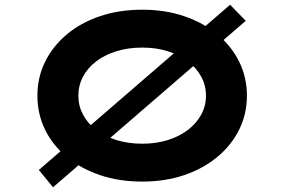

<svg xmlns="http://www.w3.org/2000/svg" viewBox="-20 -757 1207 811"><path d="M204 34 144 -39 952 -737 1018 -669ZM581 10Q483 10 402 -17.5Q321 -45 261.5 -94.5Q202 -144 170 -210Q138 -276 138 -353Q138 -430 170.5 -496Q203 -562 262 -611.5Q321 -661 402 -688.5Q483 -716 581 -716Q678 -716 758.5 -688.5Q839 -661 898.5 -611.5Q958 -562 990.5 -496Q1023 -430 1023 -353Q1023 -276 990.5 -210Q958 -144 898.5 -94.5Q839 -45 758.5 -17.5Q678 10 581 10ZM581 -150Q640 -150 689 -165.5Q738 -181 774 -208.5Q810 -236 830 -273Q850 -310 850 -353Q850 -396 830 -433Q810 -470 774 -497.5Q738 -525 689 -540.5Q640 -556 581 -556Q521 -556 471.5 -540.5Q422 -525 386 -497.5Q350 -470 330.5 -433Q311 -396 311 -353Q311 -310 330.5 -273Q350 -236 386 -208.5Q422 -181 471.5 -165.5Q521 -150 581 -150Z"/></svg>

Font: Lexend Zetta
Style: Bold
Weight: 700
Designer: Bonnie Shaver-Troup, Thomas Jockin
Foundry: Lexend
Version: Version 1.007